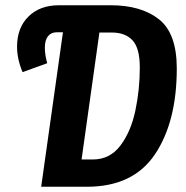

<svg xmlns="http://www.w3.org/2000/svg" viewBox="-20 -712 708 732"><path d="M654 -451Q654 -248 571 -124Q488 0 311 0H137L220 -589H197Q175 -589 163 -574Q151 -559 151 -530Q151 -503 160 -471L66 -437Q45 -487 45 -534Q45 -606 88.5 -649Q132 -692 205 -692H402Q518 -692 586 -638.5Q654 -585 654 -451ZM513 -455Q513 -528 485.5 -558Q458 -588 406 -588H359L291 -104H334Q399 -104 439 -157Q479 -210 496 -290Q513 -370 513 -455Z"/></svg>

Font: Fira Sans Extra Condensed SemiBold
Style: Italic
Weight: 600
Width: 3
Italic angle: -8°
Designer: Carrois Corporate & Edenspiekermann AG
Foundry: Carrois Corporate GbR & Edenspiekermann AG
Version: Version 4.203